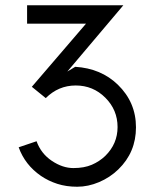

<svg xmlns="http://www.w3.org/2000/svg" viewBox="-20 -700 560 730"><path d="M136 -31Q75 -73 51 -140L119 -163Q136 -116 177 -88.5Q218 -61 259 -61Q300 -61 329 -73.5Q358 -86 380 -107Q427 -153 427 -217Q427 -282 380.5 -328.5Q334 -375 268 -375Q202 -375 154 -327L101 -370L307 -610H83V-680H449L236 -428L266 -446Q364 -440 428 -378Q497 -311 497 -216Q497 -121 430 -56Q398 -25 356.5 -7.5Q315 10 273.5 10Q232 10 198 -1Q164 -12 136 -31Z"/></svg>

Font: Puffins on Iceburgs
Style: Regular
Weight: 400
Version: Version 1.0